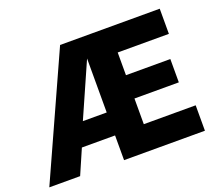

<svg xmlns="http://www.w3.org/2000/svg" viewBox="-157 -867 1182 1033"><g transform="rotate(-20 434.0 -350.0)"><path d="M-40 0 276.5 -700H847V-556H554V-426H808V-292.5H554V-145.5H851V0H388V-141.5H198L136.5 0ZM251.5 -273H388V-582Z"/></g></svg>

Font: Geologica
Style: Bold
Weight: 700
Designer: Sindre Bremnes, Frode Helland
Foundry: Monokrom Skriftforlag AS
Version: Version 1.010; ttfautohint (v1.8.4.7-5d5b);gftools[0.9.28]